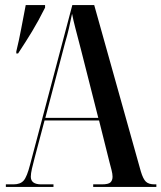

<svg xmlns="http://www.w3.org/2000/svg" viewBox="-20 -734 634 754"><path d="M3 0H190V-10H142Q101 -10 101 -40Q101 -52 105.5 -72Q110 -92 116 -114L155 -261H369L410 -97Q414 -82 418 -66.5Q422 -51 422 -40Q422 -26 414 -18Q406 -10 380 -10H346V0H594V-10H587Q564 -10 553 -20.5Q542 -31 533 -61L350 -714H264L98 -87Q86 -40 73 -25Q60 -10 33 -10H3ZM158 -271 235 -564Q245 -598 250.5 -622Q256 -646 263 -680Q268 -654 276 -623.5Q284 -593 298 -539L366 -271ZM44 -524H51Q82 -571 106.5 -611.5Q131 -652 157 -704V-714H81Q72 -668 63.5 -622.5Q55 -577 44 -532Z"/></svg>

Font: Noto Serif Display Condensed Semi
Style: Regular
Weight: 600
Width: 3
Designer: Monotype Design Team
Foundry: Monotype Imaging Inc.
Version: Version 1.900